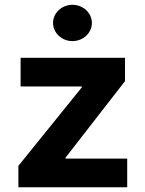

<svg xmlns="http://www.w3.org/2000/svg" viewBox="-20 -789 612 809"><path d="M57.5 0H516V-120.7H256V-124.6L506.7 -447.1V-545.5H66.8V-424.7H324.6V-420.8L57.5 -90.2ZM203.5 -692.5C203.5 -650.2 240.4 -615.8 285.2 -615.8C330.3 -615.8 367.2 -650.2 367.2 -692.5C367.2 -734.4 330.3 -768.8 285.2 -768.8C240.4 -768.8 203.5 -734.4 203.5 -692.5Z"/></svg>

Font: Magic Ui Pro
Style: Bold
Weight: 700
Designer: Stefan Endress, Andreas Faust
Version: Version 1.000;FEAKit 1.0